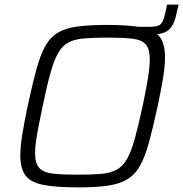

<svg xmlns="http://www.w3.org/2000/svg" viewBox="-20 -804 794 832"><path d="M567 -654 574 -688H630Q655 -688 667 -693.5Q679 -699 685.5 -713Q692 -727 697 -752L704 -784H754L748 -759Q742 -727 733.5 -707Q725 -687 711.5 -675Q698 -663 677 -658.5Q656 -654 625 -654ZM318 8Q224 8 169 -2.5Q114 -13 91 -43Q68 -73 68 -131Q68 -168 76.5 -221Q85 -274 100 -345Q120 -438 137 -501Q154 -564 175.5 -603Q197 -642 230 -662Q263 -682 315 -689Q367 -696 444 -696Q538 -696 593 -685.5Q648 -675 671.5 -645Q695 -615 695 -556Q695 -517 686.5 -465.5Q678 -414 663 -343Q643 -251 626 -188.5Q609 -126 587.5 -87Q566 -48 532.5 -27.5Q499 -7 447.5 0.5Q396 8 318 8ZM318 -47Q378 -47 418 -50.5Q458 -54 484.5 -68Q511 -82 529.5 -113.5Q548 -145 563.5 -200.5Q579 -256 598 -344Q613 -415 621 -464.5Q629 -514 629 -547Q629 -592 611 -612Q593 -632 552.5 -636.5Q512 -641 444 -641Q384 -641 343.5 -637.5Q303 -634 276.5 -620Q250 -606 232 -574.5Q214 -543 198.5 -487.5Q183 -432 165 -344Q155 -297 147.5 -259Q140 -221 136 -192Q132 -163 132 -140Q132 -96 150.5 -76Q169 -56 210 -51.5Q251 -47 318 -47Z"/></svg>

Font: Saira Thin Light
Style: Italic
Weight: 300
Italic angle: -12°
Version: Version 1.101